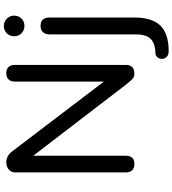

<svg xmlns="http://www.w3.org/2000/svg" viewBox="32 -762 920 1025"><g transform="rotate(-90 492.5 -250.0)"><path d="M84 -40V-629Q84 -651 100 -664Q116 -677 137 -677Q172 -677 196 -646L569 -156V-631Q569 -653 580.5 -665Q592 -677 614 -677Q635 -677 646.5 -665Q658 -653 658 -631V-39Q658 7 611 7Q594 7 582.5 -4Q571 -15 552 -39L173 -533V-40Q173 -17 162.5 -5Q152 7 129 7Q107 7 95.5 -5Q84 -17 84 -40ZM690 153Q690 140 698.5 130Q707 120 722 119Q774 118 797.5 93Q821 68 821 13V-446Q821 -469 833 -481.5Q845 -494 866 -494Q911 -494 911 -446V5Q911 102 867.5 146Q824 190 731 190Q711 190 700.5 179Q690 168 690 153ZM811 -635Q811 -659 827 -674.5Q843 -690 866 -690Q889 -690 905 -674Q921 -658 921 -635Q921 -611 905 -595.5Q889 -580 866 -580Q843 -580 827 -595.5Q811 -611 811 -635Z"/></g></svg>

Font: SN Pro
Style: Regular
Weight: 400
Designer: Tobias Whetton
Foundry: Supernotes
Version: Version 1.003